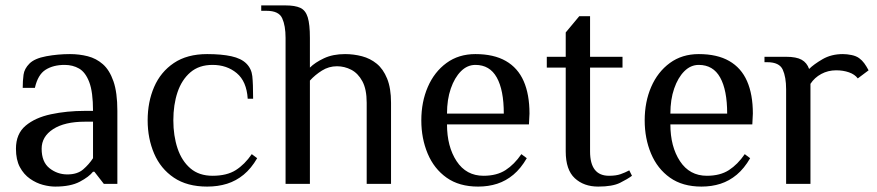

<svg xmlns="http://www.w3.org/2000/svg" viewBox="-20 -680 3244 710"><path d="M184 10Q163 10 138.5 3.5Q114 -3 91 -19Q68 -35 53.5 -62Q39 -89 39 -130Q39 -185 74.5 -215Q110 -245 168.5 -257.5Q227 -270 294 -270H324Q324 -340 310 -376.5Q296 -413 272.5 -426.5Q249 -440 219 -440Q177 -440 148.5 -422Q120 -404 109 -355H64Q64 -381 67 -403.5Q70 -426 89 -445Q108 -464 151 -472Q194 -480 239 -480Q273 -480 304.5 -472Q336 -464 360.5 -442.5Q385 -421 399.5 -379.5Q414 -338 414 -270V0H364L329 -45H324Q309 -26 275 -8Q241 10 184 10ZM229 -35Q266 -35 287.5 -53.5Q309 -72 324 -95V-230H294Q219 -230 176.5 -202.5Q134 -175 134 -130Q134 -81 163 -58Q192 -35 229 -35Z M746 10Q672 10 623 -23Q574 -56 550 -112Q526 -168 526 -235Q526 -303 550 -358.5Q574 -414 623 -447Q672 -480 746 -480Q799 -480 835.5 -472Q872 -464 891 -445Q910 -426 913 -398.5Q916 -371 916 -315H896Q892 -379 855.5 -409.5Q819 -440 766 -440Q716 -440 684 -412.5Q652 -385 636.5 -339Q621 -293 621 -235Q621 -178 636.5 -131.5Q652 -85 684 -57.5Q716 -30 766 -30Q819 -30 852 -51Q885 -72 911 -110L931 -95Q909 -57 881 -34Q853 -11 819.5 -0.5Q786 10 746 10Z M1036 0V-540Q1036 -585 1023.5 -612.5Q1011 -640 966 -640H946V-660H1036Q1071 -660 1090.5 -651Q1110 -642 1118 -616Q1126 -590 1126 -540V-430Q1145 -449 1178 -464.5Q1211 -480 1256 -480Q1288 -480 1318.5 -472Q1349 -464 1373 -444.5Q1397 -425 1411.5 -389.5Q1426 -354 1426 -300V0H1336V-300Q1336 -350 1320 -379.5Q1304 -409 1279 -422Q1254 -435 1226 -435Q1196 -435 1170.5 -419Q1145 -403 1126 -382V0Z M1748 10Q1678 10 1631.5 -23Q1585 -56 1561.5 -112Q1538 -168 1538 -235Q1538 -303 1562 -358.5Q1586 -414 1631 -447Q1676 -480 1738 -480Q1806 -480 1850.5 -454.5Q1895 -429 1916.5 -380Q1938 -331 1938 -260L1936 -220H1633Q1633 -138 1668.5 -84Q1704 -30 1768 -30Q1817 -30 1849.5 -51Q1882 -72 1908 -110L1928 -95Q1906 -57 1878.5 -34Q1851 -11 1818.5 -0.5Q1786 10 1748 10ZM1633 -260H1843Q1843 -347 1817 -393.5Q1791 -440 1738 -440Q1708 -440 1684.5 -416.5Q1661 -393 1647 -352.5Q1633 -312 1633 -260Z M2192 10Q2139 10 2105.5 -21Q2072 -52 2072 -120V-430H2002V-470H2072V-560L2122 -620H2162V-470H2282V-430H2162V-120Q2162 -75 2179.5 -52.5Q2197 -30 2232 -30Q2258 -30 2275 -36Q2292 -42 2307 -50L2317 -30Q2301 -18 2273 -4Q2245 10 2192 10Z M2574 10Q2504 10 2457.5 -23Q2411 -56 2387.5 -112Q2364 -168 2364 -235Q2364 -303 2388 -358.5Q2412 -414 2457 -447Q2502 -480 2564 -480Q2632 -480 2676.5 -454.5Q2721 -429 2742.5 -380Q2764 -331 2764 -260L2762 -220H2459Q2459 -138 2494.5 -84Q2530 -30 2594 -30Q2643 -30 2675.5 -51Q2708 -72 2734 -110L2754 -95Q2732 -57 2704.5 -34Q2677 -11 2644.5 -0.5Q2612 10 2574 10ZM2459 -260H2669Q2669 -347 2643 -393.5Q2617 -440 2564 -440Q2534 -440 2510.5 -416.5Q2487 -393 2473 -352.5Q2459 -312 2459 -260Z M2887 0V-350Q2887 -395 2874.5 -422.5Q2862 -450 2817 -450H2807V-470H2887Q2925 -470 2944.5 -459Q2964 -448 2972 -425Q2989 -442 3021.5 -461Q3054 -480 3097 -480Q3112 -480 3129 -476.5Q3146 -473 3157 -465Q3168 -457 3176 -446Q3184 -435 3192 -420L3152 -390Q3141 -405 3119.5 -412.5Q3098 -420 3072 -420Q3042 -420 3017 -406.5Q2992 -393 2977 -370Q2977 -365 2977 -355.5Q2977 -346 2977 -340V0Z"/></svg>

Font: El Messiri
Style: Regular
Weight: 400
Designer: Mohamed Gaber
Foundry: Kief Type Foundry
Version: Version 2.020